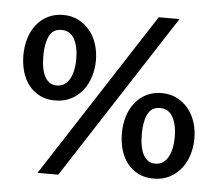

<svg xmlns="http://www.w3.org/2000/svg" viewBox="-51 -748 940 829"><g transform="rotate(5 419.0 -333.5)"><path d="M231 24H141L604 -691H694ZM193 -665Q230 -665 259 -650Q288 -635 308.5 -610Q329 -585 339.5 -551.5Q350 -518 350 -481Q350 -445 339.5 -411Q329 -377 308.5 -351Q288 -325 258 -309.5Q228 -294 189 -294Q151 -294 122.5 -308.5Q94 -323 74.5 -348Q55 -373 45.5 -406.5Q36 -440 36 -477Q36 -516 46.5 -550.5Q57 -585 77.5 -610.5Q98 -636 127 -650.5Q156 -665 193 -665ZM190 -359Q210 -359 224 -368.5Q238 -378 247 -394.5Q256 -411 260.5 -432.5Q265 -454 265 -479Q265 -533 247 -566.5Q229 -600 191 -600Q153 -600 137.5 -567Q122 -534 122 -483Q122 -421 140 -390Q158 -359 190 -359ZM646 -366Q683 -366 712 -351Q741 -336 761.5 -311Q782 -286 792.5 -252.5Q803 -219 803 -182Q803 -146 792.5 -112Q782 -78 761.5 -52Q741 -26 711 -10.5Q681 5 642 5Q604 5 575.5 -9.5Q547 -24 527.5 -49Q508 -74 498.5 -107.5Q489 -141 489 -178Q489 -217 499.5 -251.5Q510 -286 530.5 -311.5Q551 -337 580 -351.5Q609 -366 646 -366ZM643 -60Q663 -60 677 -69.5Q691 -79 700 -95.5Q709 -112 713.5 -133.5Q718 -155 718 -180Q718 -234 700 -267.5Q682 -301 644 -301Q606 -301 590.5 -268Q575 -235 575 -184Q575 -122 593 -91Q611 -60 643 -60Z"/></g></svg>

Font: Quattrocento Sans
Style: Bold
Weight: 700
Designer: Pablo Impallari
Foundry: Pablo Impallari, Igino Marini, Brenda Gallo
Version: Version 2.000